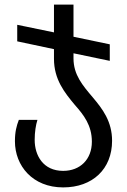

<svg xmlns="http://www.w3.org/2000/svg" viewBox="-20 -566 553 836"><path d="M300 -312V-334L458 -301V-373L300 -406V-546H215V-425L55 -458V-386L215 -352V-310C215 -220 261 -163 306 -109C345 -65 380 -20 380 51C380 128 329 178 255 178C168 178 131 111 131 43C131 9 136 -22 143 -44H62C52 -18 45 8 45 49C45 156 122 250 255 250C383 250 468 170 468 47C468 -37 427 -91 384 -142C340 -194 300 -240 300 -312Z"/></svg>

Font: Noto Sans Georgian SemiCondensed
Style: Regular
Weight: 400
Width: 4
Designer: Monotype Design Team, Akaki Razmadze
Foundry: Google LLC
Version: Version 2.005